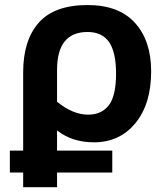

<svg xmlns="http://www.w3.org/2000/svg" viewBox="-20 -551 661 769"><path d="M208.5 198.7H72.8V-261.2Q72.8 -390.1 135.5 -460.4Q198.2 -530.8 330.6 -530.8Q456.1 -530.8 520.8 -459.2Q585.4 -387.7 585.4 -265.1Q585.4 -134.8 522.5 -57.9Q459.5 19 356.4 19Q268.6 19 208.5 -28.8ZM333.5 -91.8Q386.2 -91.8 415.5 -128.9Q444.8 -166 444.8 -256.8Q444.8 -342.3 416.7 -382.6Q388.7 -422.9 330.6 -422.9Q208.5 -422.9 208.5 -271V-143.6Q271.5 -91.8 333.5 -91.8ZM429.7 140.1H19.5V52.2H429.7Z"/></svg>

Font: Cadman
Style: Bold
Weight: 700
Designer: Paul James MIller
Foundry: High-Logic / Made with FontCreator
Version: Version 2.114;March 28, 2021;FontCreator 13.0.0.2683 64-bit